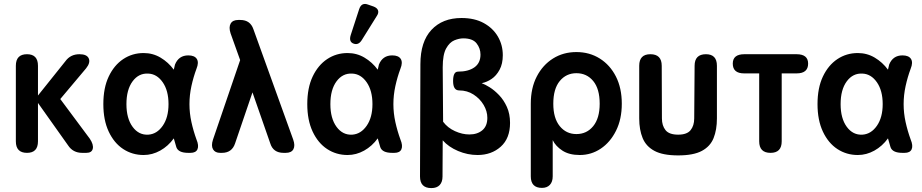

<svg xmlns="http://www.w3.org/2000/svg" viewBox="-20 -781 4712 981"><path d="M118 0Q61 0 61 -59V-445Q61 -504 118 -504Q174 -504 174 -445V-293L314 -468Q340 -504 386 -504Q424 -504 433.5 -482.5Q443 -461 420 -432L288 -275L439 -72Q459 -42 454 -21Q449 0 421 0H400Q353 0 328 -38L174 -255V-59Q174 0 118 0Z M714 11Q656 11 609.5 -19.5Q563 -50 535.5 -108.5Q508 -167 508 -249Q508 -332 535.5 -390Q563 -448 609.5 -479Q656 -510 714 -510Q761 -510 800.5 -486.5Q840 -463 868 -425Q869 -432 871 -438Q873 -444 874 -451Q893 -498 942 -498Q974 -498 985.5 -480Q997 -462 984 -430Q968 -387 958 -341Q948 -295 948 -249Q948 -203 958 -157.5Q968 -112 984 -68Q997 -37 989 -18.5Q981 0 953 0H942Q891 0 881 -29Q878 -40 874.5 -51.5Q871 -63 868 -74Q839 -34 798.5 -11.5Q758 11 714 11ZM738 -93Q782 -96 811.5 -138.5Q841 -181 841 -249Q841 -318 811.5 -360.5Q782 -403 738 -405Q689 -408 657.5 -365.5Q626 -323 626 -249Q626 -176 657.5 -133Q689 -90 738 -93Z M1105 0Q1079 0 1068.5 -18Q1058 -36 1068 -67L1207 -474L1158 -611Q1148 -642 1158.5 -660.5Q1169 -679 1197 -679H1208Q1259 -679 1275 -631L1478 -68Q1489 -37 1479 -18.5Q1469 0 1440 0H1429Q1376 0 1361 -48L1270 -309L1181 -48Q1165 0 1114 0Z M1756 11Q1698 11 1651.5 -19.5Q1605 -50 1577.5 -108.5Q1550 -167 1550 -249Q1550 -332 1577.5 -390Q1605 -448 1651.5 -479Q1698 -510 1756 -510Q1803 -510 1842.5 -486.5Q1882 -463 1910 -425Q1911 -432 1913 -438Q1915 -444 1916 -451Q1935 -498 1984 -498Q2016 -498 2027.5 -480Q2039 -462 2026 -430Q2010 -387 2000 -341Q1990 -295 1990 -249Q1990 -203 2000 -157.5Q2010 -112 2026 -68Q2039 -37 2031 -18.5Q2023 0 1995 0H1984Q1933 0 1923 -29Q1920 -40 1916.5 -51.5Q1913 -63 1910 -74Q1881 -34 1840.5 -11.5Q1800 11 1756 11ZM1780 -93Q1824 -96 1853.5 -138.5Q1883 -181 1883 -249Q1883 -318 1853.5 -360.5Q1824 -403 1780 -405Q1731 -408 1699.5 -365.5Q1668 -323 1668 -249Q1668 -176 1699.5 -133Q1731 -90 1780 -93ZM1829 -577Q1812 -549 1787 -558Q1761 -567 1772 -602L1815 -734Q1827 -771 1862 -757L1888 -748Q1907 -741 1911.5 -728Q1916 -715 1905 -699Z M2184 180Q2126 180 2126 121L2128 -453Q2128 -568 2184.5 -628.5Q2241 -689 2338 -689Q2405 -689 2452 -663Q2499 -637 2524 -594Q2549 -551 2549 -499Q2549 -455 2532.5 -424.5Q2516 -394 2491.5 -377.5Q2467 -361 2441 -356Q2458 -350 2482 -335Q2506 -320 2530 -295Q2554 -270 2570 -234.5Q2586 -199 2586 -153Q2586 -74 2538.5 -31.5Q2491 11 2420 11Q2369 11 2320.5 -9.5Q2272 -30 2242 -64L2241 121Q2241 149 2226.5 164.5Q2212 180 2184 180ZM2378 -94Q2419 -94 2444.5 -115.5Q2470 -137 2470 -179Q2470 -213 2451 -245Q2432 -277 2399.5 -298Q2367 -319 2326 -319Q2295 -319 2295 -367Q2295 -415 2320 -415Q2373 -415 2404 -437Q2435 -459 2435 -502Q2435 -534 2415 -559.5Q2395 -585 2347 -585Q2326 -585 2301.5 -575Q2277 -565 2259.5 -533.5Q2242 -502 2242 -437L2244 -159Q2267 -128 2304.5 -111Q2342 -94 2378 -94Z M2749 179Q2692 179 2692 120V-251Q2692 -331 2722.5 -390Q2753 -449 2805.5 -482Q2858 -515 2925 -515Q2992 -515 3044.5 -482Q3097 -449 3127 -390Q3157 -331 3157 -251Q3157 -172 3127.5 -113Q3098 -54 3049.5 -21.5Q3001 11 2942 11Q2888 11 2853.5 -11.5Q2819 -34 2804 -65V120Q2804 148 2789.5 163.5Q2775 179 2749 179ZM2925 -96Q2978 -96 3011 -136.5Q3044 -177 3044 -251Q3044 -327 3011 -367Q2978 -407 2925 -407Q2873 -407 2840 -367Q2807 -327 2807 -251Q2807 -177 2840 -136.5Q2873 -96 2925 -96Z M3445 13Q3367 13 3324 -10Q3281 -33 3263.5 -75.5Q3246 -118 3246 -176V-445Q3246 -504 3303 -504Q3361 -504 3361 -445L3362 -176Q3362 -139 3380.5 -116Q3399 -93 3445 -93Q3490 -93 3508.5 -116Q3527 -139 3527 -176L3529 -445Q3529 -504 3587 -504Q3643 -504 3643 -445V-176Q3643 -118 3626 -75.5Q3609 -33 3566 -10Q3523 13 3445 13Z M3917 0Q3859 0 3859 -59V-406H3782Q3724 -406 3724 -456Q3724 -504 3783 -504H4050Q4109 -504 4109 -456Q4109 -406 4050 -406H3974V-59Q3974 0 3917 0Z M4363 11Q4305 11 4258.5 -19.5Q4212 -50 4184.5 -108.5Q4157 -167 4157 -249Q4157 -332 4184.5 -390Q4212 -448 4258.5 -479Q4305 -510 4363 -510Q4410 -510 4449.5 -486.5Q4489 -463 4517 -425Q4518 -432 4520 -438Q4522 -444 4523 -451Q4542 -498 4591 -498Q4623 -498 4634.5 -480Q4646 -462 4633 -430Q4617 -387 4607 -341Q4597 -295 4597 -249Q4597 -203 4607 -157.5Q4617 -112 4633 -68Q4646 -37 4638 -18.5Q4630 0 4602 0H4591Q4540 0 4530 -29Q4527 -40 4523.5 -51.5Q4520 -63 4517 -74Q4488 -34 4447.5 -11.5Q4407 11 4363 11ZM4387 -93Q4431 -96 4460.5 -138.5Q4490 -181 4490 -249Q4490 -318 4460.5 -360.5Q4431 -403 4387 -405Q4338 -408 4306.5 -365.5Q4275 -323 4275 -249Q4275 -176 4306.5 -133Q4338 -90 4387 -93Z"/></svg>

Font: Zen Maru Gothic
Style: Bold
Weight: 700
Designer: Yoshimichi Ohira
Foundry: Positype
Version: Version 1.001